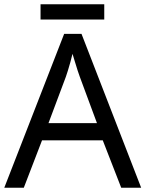

<svg xmlns="http://www.w3.org/2000/svg" viewBox="-20 -875 679 895"><path d="M545 0 459 -221H176L91 0H0L279 -717H360L638 0ZM352 -517Q349 -525 342 -546Q335 -567 328.5 -589.5Q322 -612 318 -624Q313 -604 307.5 -583.5Q302 -563 296.5 -546Q291 -529 287 -517L206 -301H432ZM466 -855V-784H169V-855Z"/></svg>

Font: Noto Sans Cham
Style: Regular
Weight: 400
Designer: Monotype Design Team
Foundry: Monotype Imaging Inc.
Version: Version 2.002